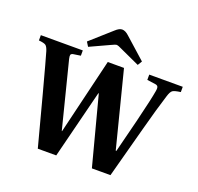

<svg xmlns="http://www.w3.org/2000/svg" viewBox="-161 -1069 1272 1233"><g transform="rotate(20 475.0 -452.5)"><path d="M-9.8 -655.8V-691.9H276.9V-655.8L231 -648.9Q215.8 -647.5 210.9 -638.2Q208.5 -630.4 212.9 -610.8L327.1 -159.2H329.1L453.1 -676.8H564L695.8 -159.2H700.2L756.8 -383.8Q798.3 -553.2 807.1 -607.9Q809.1 -620.1 808.6 -628.4Q808.1 -636.7 803.2 -641.6Q798.3 -646.5 788.1 -647.9L731 -655.8V-691.9H960V-655.8Q918.5 -650.4 905.8 -641.4Q893.1 -632.3 882.8 -598.1Q852.1 -501.5 811 -347.2L717.8 0H590.8L467.8 -467.8H464.8L347.2 0H221.2L132.8 -334Q71.3 -564.5 58.1 -607.9Q49.3 -635.7 38.1 -644Q26.9 -652.3 -9.8 -655.8ZM282.2 -754.9 423.8 -880.9Q449.2 -904.8 469.2 -904.8Q491.7 -904.8 516.1 -881.8L658.2 -754.9L640.1 -725.1L508.8 -785.2Q480.5 -799.8 469.2 -799.8Q461.4 -799.8 431.2 -785.2L300.8 -725.1Z"/></g></svg>

Font: Linguistics Pro
Style: Bold
Weight: 700
Designer: Stefan Peev, Context Ltd
Foundry: Stefan Peev, Context Ltd
Version: Version 001.000